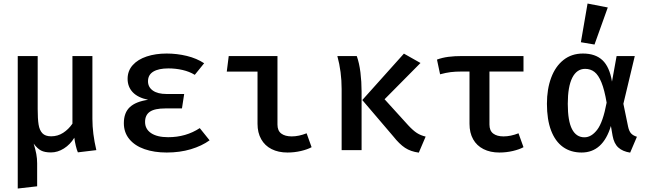

<svg xmlns="http://www.w3.org/2000/svg" viewBox="-20 -864 3732 1105"><path d="M511.8 -180Q511.8 -95.4 534.4 0L428.2 12.8Q422.1 -0.5 416.2 -25.1Q410.3 -49.7 407.7 -71.3Q384.1 -32.3 347.9 -9.5Q311.8 13.3 273.3 13.3Q237.4 13.3 216.2 2.3Q194.9 -8.7 173.8 -37.4Q184.1 -3.6 189 22.6Q193.8 48.7 193.8 75.9V208.2L82.1 221V-541.5H196.9V-236.4Q196.9 -179.5 202.1 -147.2Q207.2 -114.9 223.8 -97.2Q240.5 -79.5 274.4 -79.5Q312.3 -79.5 343.3 -99.5Q374.4 -119.5 396.9 -152.3V-541.5H511.8Z M931.8 -240Q870.3 -240 842.6 -221Q814.9 -202.1 814.9 -162.1Q814.9 -121 849.7 -97.7Q884.6 -74.4 947.7 -74.4Q1050.3 -74.4 1129.7 -126.7L1186.2 -56.4Q1141.5 -24.1 1078.2 -5.1Q1014.9 13.8 939.5 13.8Q867.7 13.8 811.8 -5.6Q755.9 -25.1 724.4 -63.3Q692.8 -101.5 692.8 -154.9Q692.8 -215.4 727.2 -247.4Q761.5 -279.5 832.3 -289.7Q773.3 -302.1 743.8 -333.3Q714.4 -364.6 714.4 -410.3Q714.4 -456.4 743.8 -489.2Q773.3 -522.1 824.4 -539Q875.4 -555.9 939 -555.9Q998.5 -555.9 1055.4 -542.1Q1112.3 -528.2 1154.9 -500L1101 -433.3Q1069.7 -452.3 1030.5 -461.3Q991.3 -470.3 949.2 -470.3Q892.8 -470.3 862.3 -451.8Q831.8 -433.3 831.8 -396.4Q831.8 -362.6 859.7 -342.8Q887.7 -323.1 937.9 -323.1H1040L1027.2 -240Z M1462.1 -451.8H1285.1L1296.4 -541.5H1576.9V-147.2Q1576.9 -111.8 1598.7 -95.4Q1620.5 -79 1659 -79Q1699.5 -79 1744.6 -96.9L1773.3 -16.9Q1750.3 -4.1 1712.3 4.9Q1674.4 13.8 1634.4 13.8Q1582.1 13.8 1543.1 -5.9Q1504.1 -25.6 1483.1 -63.1Q1462.1 -100.5 1462.1 -151.3Z M2304.6 -555.4 2400 -501.5 2193.3 -292.8 2329.7 -142.6Q2357.4 -112.8 2379.2 -98.7Q2401 -84.6 2429.7 -77.9L2390.3 14.4Q2343.6 8.2 2311 -13.3Q2278.5 -34.9 2243.6 -79L2065.1 -288.2ZM2033.3 -541.5Q2047.7 -501 2054.4 -447.2Q2061 -393.3 2061 -337.4V0H1946.2V-351.8Q1946.2 -451.3 1921.5 -541.5Z M2992.8 -452.3H2796.9V-147.2Q2796.9 -111.8 2818.5 -95.4Q2840 -79 2877.9 -79Q2919 -79 2964.1 -96.9L2992.8 -16.9Q2969.7 -4.1 2931.8 4.9Q2893.8 13.8 2853.8 13.8Q2801.5 13.8 2762.6 -5.9Q2723.6 -25.6 2702.8 -62.8Q2682.1 -100 2682.1 -151.3V-452.3H2635.4Q2601.5 -452.3 2574.1 -449Q2546.7 -445.6 2512.8 -436.4L2494.9 -521Q2525.1 -532.3 2560.3 -536.9Q2595.4 -541.5 2641 -541.5H2992.8Z M3502.1 -394.4 3528.7 -541.5H3633.3L3567.7 -266.7L3594.9 -134.9Q3600.5 -108.7 3612.1 -96.2Q3623.6 -83.6 3645.6 -76.9L3606.7 14.4Q3563.6 7.7 3538.7 -14.9Q3513.8 -37.4 3505.6 -82.6L3495.9 -139Q3449.7 13.8 3327.2 13.8Q3264.6 13.8 3220 -18.2Q3175.4 -50.3 3151.5 -113.1Q3127.7 -175.9 3127.7 -266.7Q3127.7 -351.3 3152.1 -416.7Q3176.4 -482.1 3223.1 -519Q3269.7 -555.9 3334.9 -555.9Q3406.7 -555.9 3447.4 -517.4Q3488.2 -479 3502.1 -394.4ZM3247.7 -266.7Q3247.7 -167.7 3272.1 -120.8Q3296.4 -73.8 3343.6 -73.8Q3383.6 -73.8 3416.9 -117.2Q3450.3 -160.5 3471.3 -273.3Q3459 -346.7 3441.5 -389.5Q3424.1 -432.3 3401.3 -450Q3378.5 -467.7 3347.7 -467.7Q3299.5 -467.7 3273.6 -416.7Q3247.7 -365.6 3247.7 -266.7ZM3323.1 -621 3361.5 -843.6 3477.9 -821 3401.5 -607.7Z"/></svg>

Font: Fira Code Fixed Medium
Style: Regular
Weight: 500
Monospace: yes
Designer: Carrois Corporate, Edenspiekermann AG, Nikita Prokopov
Foundry: Carrois Corporate, Edenspiekermann AG, Nikita Prokopov
Version: Version 5.002